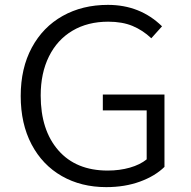

<svg xmlns="http://www.w3.org/2000/svg" viewBox="-20 -755 784 788"><path d="M65 -361Q65 -475 110.5 -559.5Q156 -644 237 -689.5Q318 -735 423 -735Q555 -735 645 -647L601 -598Q566 -631 524 -648.5Q482 -666 424 -666Q340 -666 277.5 -629Q215 -592 181 -523.5Q147 -455 147 -363Q147 -221 219.5 -138Q292 -55 422 -55Q471 -55 513 -67Q555 -79 582 -101V-302H402V-367H655V-70Q616 -32 554 -9.5Q492 13 416 13Q313 13 233.5 -32.5Q154 -78 109.5 -162.5Q65 -247 65 -361Z"/></svg>

Font: Nebula Sans Book
Style: Regular
Weight: 400
Designer: Paul D. Hunt for Adobe (as Source Sans)
Foundry: Nebula Entertainment & Broadcasting LLC
Version: Version 1.010